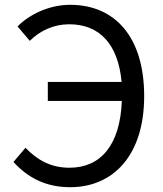

<svg xmlns="http://www.w3.org/2000/svg" viewBox="-20 -766 678 799"><path d="M179 -346H487C480 -162 399 -68 269 -68C193 -68 136 -99 86 -151L36 -92C97 -25 172 13 272 13C450 13 580 -118 580 -366C580 -615 456 -746 272 -746C181 -746 99 -703 53 -656L104 -596C146 -638 203 -665 268 -665C395 -665 472 -581 486 -425H179Z"/></svg>

Font: Noto Sans KR
Style: Regular
Weight: 400
Designer: Ryoko NISHIZUKA 西塚涼子 (kana, bopomofo & ideographs); Paul D. Hunt (Latin, Greek & Cyrillic); Sandoll Communications 산돌커뮤니
Foundry: Adobe
Version: Version 2.004;hotconv 1.0.118;makeotfexe 2.5.65603